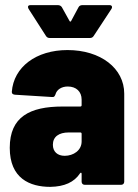

<svg xmlns="http://www.w3.org/2000/svg" viewBox="-20 -720 538 748"><path d="M345 -580 414 -685C419 -693 416 -700 407 -700H301C295 -700 289 -698 286 -692L257 -638C255 -635 253 -635 251 -638L221 -692C218 -697 212 -700 206 -700H99C93 -700 89 -698 89 -693C89 -691 90 -689 91 -686L159 -580C162 -575 167 -572 173 -572H331C337 -572 342 -575 345 -580ZM243 -525C121 -525 33 -459 26 -362C26 -355 30 -352 38 -351L183 -342C191 -341 193 -345 196 -352C201 -371 220 -383 244 -383C277 -383 298 -363 298 -332V-310C298 -307 296 -305 293 -305H224C96 -305 18 -265 18 -144C18 -25 96 8 176 8C231 7 269 -10 292 -45C295 -49 298 -47 298 -43V-12C298 -5 303 0 310 0H452C459 0 464 -5 464 -12V-355C464 -454 372 -525 243 -525ZM232 -113C204 -113 186 -129 186 -156C186 -187 209 -204 248 -204H293C296 -204 298 -202 298 -199V-169C298 -134 266 -113 232 -113Z"/></svg>

Font: Barlow Semi Condensed ExtraBold
Style: Regular
Weight: 800
Width: 4
Designer: Jeremy Tribby
Foundry: Tribby Type
Version: Version 1.422;hotconv 1.0.109;makeotfexe 2.5.65596